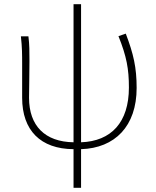

<svg xmlns="http://www.w3.org/2000/svg" viewBox="-20 -701 745 919"><path d="M547 -528C586 -431 597 -371 597 -282C597 -115 512 -25 368 -20V-681H332V-20C195 -22 119 -99 119 -233C119 -263 121 -340 121 -409C121 -453 121 -489 116 -527H80C86 -474 86 -438 86 -396V-233C86 -77 174 12 332 13V198H368V13C530 8 634 -97 634 -280C634 -378 619 -443 582 -540Z"/></svg>

Font: Source Han Sans CN ExtraLight
Style: Regular
Weight: 250
Designer: Ryoko NISHIZUKA (kana & ideographs); Paul D. Hunt (Latin, Greek & Cyrillic); Wenlong ZHANG (bopomofo); Sandoll Communica
Foundry: Adobe Systems Incorporated
Version: Version 1.004;PS 1.004;hotconv 16.6.51;makeotf.lib2.5.65220